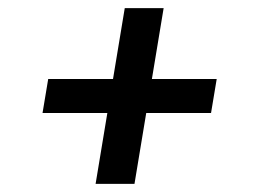

<svg xmlns="http://www.w3.org/2000/svg" viewBox="-20 -577 640 474"><path d="M216 -123 245 -298H85L99 -382H259L288 -557H384L355 -382H515L501 -298H341L312 -123Z"/></svg>

Font: Iosevka Slab Medium Extended
Style: Italic
Weight: 500
Width: 7
Italic angle: -9°
Monospace: yes
Designer: Belleve Invis
Foundry: Belleve Invis
Version: Version 11.1.0; ttfautohint (v1.8.3)